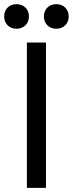

<svg xmlns="http://www.w3.org/2000/svg" viewBox="-74 -905 351 925"><path d="M55.5 0H147.5V-700H55.5ZM5.5 -766.5C40 -766.5 65.5 -790.5 65.5 -826C65.5 -861 40 -885 5.5 -885C-29 -885 -54 -861 -54 -826C-54 -790.5 -29 -766.5 5.5 -766.5ZM197 -766.5C232 -766.5 257 -790.5 257 -826C257 -861 232 -885 197 -885C162.5 -885 137.5 -861 137.5 -826C137.5 -790.5 162.5 -766.5 197 -766.5Z"/></svg>

Font: MCL Standard
Style: Regular
Weight: 400
Designer: Květoslav Bartoš
Foundry: Florian Karsten
Version: Version 1.001;Glyphs 3.2.3 (3260)